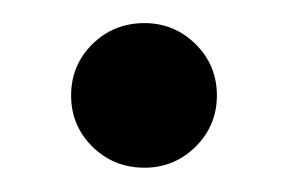

<svg xmlns="http://www.w3.org/2000/svg" viewBox="-20 -426 248 162"><path d="M102 -284.5Q76 -284.5 58 -302.2Q40 -320 40 -345.5Q40 -371 58 -388.8Q76 -406.5 102 -406.5Q127 -406.5 145 -388.8Q163 -371 163 -345.5Q163 -320 145 -302.2Q127 -284.5 102 -284.5Z"/></svg>

Font: Anybody ExtraExpanded
Style: Regular
Weight: 400
Width: 8
Designer: Tyler Finck
Foundry: Etcetera Type Company
Version: Version 1.010; ttfautohint (v1.8.3) -l 8 -r 50 -G 200 -x 14 